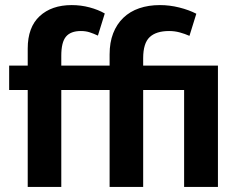

<svg xmlns="http://www.w3.org/2000/svg" viewBox="-20 -735 942 755"><path d="M262 -715Q298 -715 332 -706Q366 -697 392 -682L365 -595Q348 -603 332.5 -608Q317 -613 298 -613Q258 -613 239.5 -591Q221 -569 221 -516V-477H411V-521Q411 -568 425 -604Q439 -640 465 -665Q491 -690 527.5 -702.5Q564 -715 609 -715Q647 -715 685 -705.5Q723 -696 752 -681L725 -594Q707 -602 687 -607.5Q667 -613 645 -613Q594 -613 568.5 -589Q543 -565 543 -506V-477H837V0H704V-381H543V0H411V-381H221V0H89V-381H16V-477H89V-544Q89 -628 136 -671.5Q183 -715 262 -715Z"/></svg>

Font: Ek Mukta
Style: Bold
Weight: 700
Designer: Girish Dalvi and Yashodeep Gholap
Foundry: Ek Type
Version: Version 2.538;PS 1.002;hotconv 16.6.51;makeotf.lib2.5.65220;